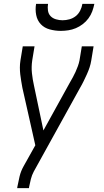

<svg xmlns="http://www.w3.org/2000/svg" viewBox="-20 -770 540 995"><path d="M69 205 70 198Q75 171 81.5 144Q88 117 102 92L163 -17L144 -102L96 -315Q93 -332 90 -349.5Q87 -367 85 -384.5Q83 -402 83 -420Q83 -438 86 -457L98 -530H159L147 -457Q142 -423 145.5 -390.5Q149 -358 156 -327L205 -94L342 -342Q350 -356 357.5 -369.5Q365 -383 371.5 -397.5Q378 -412 383.5 -427Q389 -442 392 -457L404 -530H465L453 -457Q450 -438 444 -420Q438 -402 430 -384.5Q422 -367 413.5 -349.5Q405 -332 395 -315L155 119Q145 138 140 158Q135 178 131 198L130 205ZM295 -610Q266 -610 238 -617.5Q210 -625 191.5 -644.5Q173 -664 167.5 -692.5Q162 -721 167 -750H229Q226 -733 228.5 -715.5Q231 -698 242 -686.5Q253 -675 270 -670Q287 -665 304 -665Q322 -665 340 -670Q358 -675 372.5 -686.5Q387 -698 395.5 -715Q404 -732 407 -750H469Q465 -730 458 -711Q451 -692 438.5 -675Q426 -658 409 -645Q392 -632 373 -624Q354 -616 334 -613Q314 -610 295 -610Z"/></svg>

Font: Iosevka Curly Light Oblique
Style: Regular
Weight: 300
Italic angle: -9°
Monospace: yes
Designer: Belleve Invis
Foundry: Belleve Invis
Version: Version 11.1.0; ttfautohint (v1.8.3)